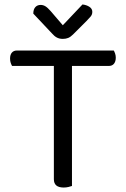

<svg xmlns="http://www.w3.org/2000/svg" viewBox="-20 -834 563 859"><path d="M302 -539V-2Q297 0 286.5 2.5Q276 5 265 5Q221 5 221 -32V-539H34Q31 -544 28 -552.5Q25 -561 25 -572Q25 -589 33 -598.5Q41 -608 56 -608H489Q492 -603 495 -594.5Q498 -586 498 -576Q498 -559 490 -549Q482 -539 467 -539ZM349 -814Q367 -812 380 -803.5Q393 -795 393 -781Q393 -769 385.5 -760Q378 -751 367 -740L307 -680Q296 -669 285.5 -664.5Q275 -660 261 -660Q246 -660 234.5 -666Q223 -672 212 -685L129 -773Q129 -792 138 -802Q147 -812 162 -812Q173 -812 183 -806Q193 -800 207 -784L261 -721Z"/></svg>

Font: Baloo 2
Style: Regular
Weight: 400
Designer: Sarang Kulkarni and Ek Type
Foundry: Ek Type
Version: Version 1.640;hotconv 1.0.111;makeotfexe 2.5.65597; ttfautoh